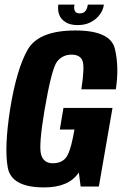

<svg xmlns="http://www.w3.org/2000/svg" viewBox="-20 -814 536 838"><path d="M172.5 4Q281.5 4 324 -61.5L332 0H411.5L471 -343H257L241 -248.5H305L298 -212Q284 -143 264.8 -122.2Q245.5 -101.5 210 -101.5Q170 -101.5 159.2 -140Q148.5 -178.5 174 -331.5Q205.5 -516 229.5 -545.8Q253.5 -575.5 292 -575.5Q329 -575.5 339.8 -549.5Q350.5 -523.5 335 -424H485.5Q500.5 -520.5 481.5 -600.8Q462.5 -681 309 -681Q149 -681 101 -597.5Q53 -514 24.5 -340Q-2 -170 13.8 -83Q29.5 4 172.5 4ZM318.5 -704.5Q351.5 -704.5 375.2 -716.8Q399 -729 414.5 -749Q430 -769 433.5 -794H363.5Q361.5 -781.5 357.2 -772.8Q353 -764 345.8 -759.8Q338.5 -755.5 327.5 -755.5Q318 -755.5 312.2 -759.8Q306.5 -764 304.5 -772.5Q302.5 -781 305 -794H234.5Q231 -769 238.8 -749Q246.5 -729 266.8 -716.8Q287 -704.5 318.5 -704.5Z"/></svg>

Font: Anybody Condensed
Style: Bold Italic
Weight: 700
Width: 3
Italic angle: -10°
Version: Version 1.113;gftools[0.9.25]